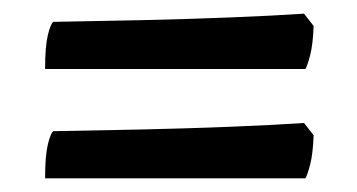

<svg xmlns="http://www.w3.org/2000/svg" viewBox="-20 -421 522 281"><path d="M46 -320Q46 -353 50 -369.5Q54 -386 58 -389Q119 -390 187 -391.5Q255 -393 317.5 -395.5Q380 -398 425 -401L439 -383Q438 -356 434 -340.5Q430 -325 427 -320ZM46 -160Q46 -193 50 -209.5Q54 -226 58 -229Q119 -230 187 -231.5Q255 -233 317.5 -235.5Q380 -238 425 -241L439 -223Q438 -196 434 -180.5Q430 -165 427 -160Z"/></svg>

Font: Texturina 72pt Black
Style: Regular
Weight: 900
Designer: Guillermo Torres Carreño
Foundry: Omnibus-Type
Version: Version 1.002; ttfautohint (v1.8.3)